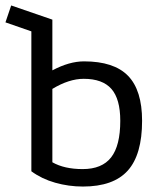

<svg xmlns="http://www.w3.org/2000/svg" viewBox="-49 -669 585 704"><path d="M255 15Q203 15 153.5 1Q104 -13 66 -41V-554L-29 -587L-8 -649L143 -597V-411Q205 -444 259 -444Q369 -444 420.5 -391Q472 -338 472 -226Q472 -102 419.5 -43.5Q367 15 255 15ZM254 -49Q325 -49 358.5 -92Q392 -135 392 -226Q392 -306 359.5 -343Q327 -380 258 -380Q204 -380 143 -343V-74Q187 -49 254 -49Z"/></svg>

Font: Podkova
Style: Regular
Weight: 400
Designer: Ilya Yudin
Foundry: Cyreal (www.cyreal.org)
Version: Version 2.103